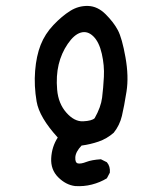

<svg xmlns="http://www.w3.org/2000/svg" viewBox="-20 -494 540 645"><path d="M232 131Q201 127 175.5 101.5Q150 76 152 37.5Q154 -1 174 -32Q112 -100 103 -153Q94 -206 98 -256Q102 -306 116.5 -343Q131 -380 159.5 -410Q188 -440 216 -457.5Q244 -475 276 -474Q308 -473 335 -446Q362 -419 376 -392.5Q390 -366 401.5 -301.5Q413 -237 405 -186.5Q397 -136 389.5 -104.5Q382 -73 362 -48Q339 -28 311.5 -18.5Q284 -9 254 -5Q234 16 233 34.5Q232 53 242 55Q252 57 270 50Q288 43 319 41L339 51Q351 65 349 86L339 105Q316 119 288.5 126Q261 133 232 131ZM298 -97Q319 -134 323 -166Q327 -198 329 -236Q331 -274 322 -313.5Q313 -353 293.5 -372Q274 -391 251.5 -384.5Q229 -378 207.5 -346.5Q186 -315 177 -277Q168 -239 172 -192.5Q176 -146 203 -115.5Q230 -85 259.5 -86.5Q289 -88 298 -97Z"/></svg>

Font: NaniFont Regular
Style: Regular
Weight: 400
Designer: Nanigashitei
Version: Version 1.036